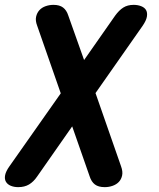

<svg xmlns="http://www.w3.org/2000/svg" viewBox="-35 -760 655 790"><path d="M552 -654 358 -377 463 -76Q471 -54 467.5 -38Q464 -22 454 -11.5Q444 -1 428.5 4.5Q413 10 396 10Q370 10 355.5 -1Q341 -12 334 -34L262 -240L118 -34Q103 -12 84.5 -1Q66 10 40 10Q23 10 9.5 4.5Q-4 -1 -10.5 -12Q-17 -23 -14 -39Q-11 -55 4 -76L215 -376L118 -654Q110 -675 113.5 -691Q117 -707 127 -718Q137 -729 152.5 -734.5Q168 -740 185 -740Q210 -740 224.5 -729Q239 -718 246 -696L311 -513L439 -696Q455 -718 472.5 -729Q490 -740 515 -740Q532 -740 546 -734.5Q560 -729 566 -718.5Q572 -708 569.5 -692Q567 -676 552 -654Z"/></svg>

Font: Maple Mono
Style: Bold Italic
Weight: 700
Italic angle: -10°
Monospace: yes
Designer: subframe7536
Version: Version 7.000